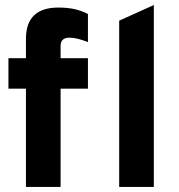

<svg xmlns="http://www.w3.org/2000/svg" viewBox="-20 -742 712 762"><path d="M83 0V-390H13.5V-511H83V-588Q83 -712 211.5 -712Q248 -712 275.8 -705.8Q303.5 -699.5 329 -686.5V-575Q308.5 -583 289.8 -587.8Q271 -592.5 256 -592.5Q220.5 -592.5 220.5 -560V-511H329V-390H220.5V0ZM453 0V-660L590.5 -722V0Z"/></svg>

Font: Overpass ExtraBold
Style: Regular
Weight: 800
Designer: Delve Withrington, Dave Bailey, Thomas Jockin
Foundry: Delve Fonts LLC
Version: Version 4.000; ttfautohint (v1.8.3)